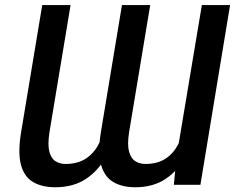

<svg xmlns="http://www.w3.org/2000/svg" viewBox="-20 -748 951 777"><path d="M693.8 -110.8 796.9 -727.5H911.1L791 0H683.6ZM727.5 -246.1 773.9 -247.1Q761.7 -173.3 731 -115.2Q700.2 -57.1 649.7 -23.7Q599.1 9.8 527.8 9.8Q474.1 9.8 438.2 -11.5Q402.3 -32.7 388.7 -81.8Q375 -130.9 388.2 -212.9L473.6 -727.5H587.9L502.4 -212.9Q494.6 -163.6 502 -135.5Q509.3 -107.4 527.1 -95.9Q544.9 -84.5 568.4 -84.5Q617.2 -84.5 649.7 -105.7Q682.1 -127 700.9 -163.6Q719.7 -200.2 727.5 -246.1ZM405.8 -246.1 452.6 -247.1Q440.4 -172.9 409.2 -114.7Q377.9 -56.6 326.9 -23.4Q275.9 9.8 204.1 9.8Q149.4 9.8 113.5 -11.5Q77.6 -32.7 64.7 -81.5Q51.8 -130.4 65.4 -212.9L150.9 -727.5H265.6L180.2 -212.9Q172.4 -162.6 179.7 -134.5Q187 -106.4 204.8 -95.5Q222.7 -84.5 244.6 -84.5Q293.9 -84.5 326.7 -105.7Q359.4 -127 378.7 -163.6Q397.9 -200.2 405.8 -246.1Z"/></svg>

Font: Inter 20pt Medium
Style: Italic
Weight: 500
Italic angle: -9.3988°
Version: Version 4.001;git-66647c0bb